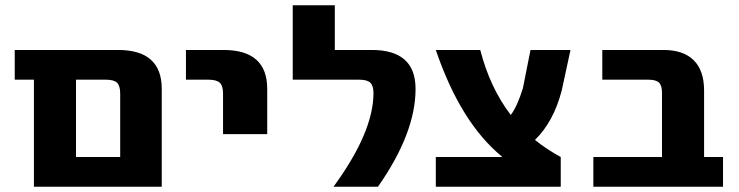

<svg xmlns="http://www.w3.org/2000/svg" viewBox="-20 -710 2810 730"><path d="M437 -354Q437 -384 425 -395.5Q413 -407 383 -407H269V-113H437ZM269 0H109V-407H36V-520H429Q595 -520 595 -372V0Z M687 -407V-520H830Q996 -520 996 -372V-200H828V-354Q828 -384 815.5 -395.5Q803 -407 773 -407Z M1248 0Q1400 -208 1400 -356Q1400 -384 1388 -395.5Q1376 -407 1346 -407H1093V-690H1253V-520H1394Q1560 -520 1560 -372Q1560 -204 1417 0Z M1888 -115Q1731 -244 1637 -520H1806Q1843 -376 1922 -273Q1946 -304 1968 -374L1997 -520H2149L2116 -367Q2085 -247 2014 -178Q2060 -141 2112 -113V0H1637V-113H1888Z M2497 -356Q2497 -385 2485.5 -396Q2474 -407 2445 -407H2270V-520H2503Q2578 -520 2617.5 -481Q2657 -442 2657 -366V-113H2729V0H2236V-113H2497Z"/></svg>

Font: M PLUS 1p ExtraBold
Style: Regular
Weight: 800
Version: Version 1.062